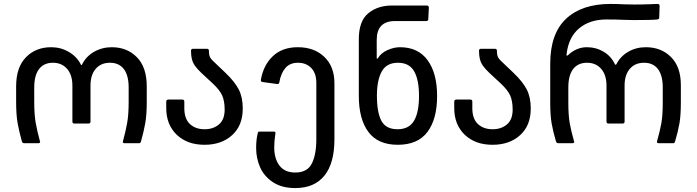

<svg xmlns="http://www.w3.org/2000/svg" viewBox="-20 -728 3543 976"><path d="M397 -400Q417 -441 458 -464.5Q499 -488 548 -488Q626 -488 676 -437Q726 -386 726 -289V-211Q726 -145 718.5 -102.5Q711 -60 697 -10Q695 -4 693 -2Q691 0 686 0H614Q602 0 605 -10Q619 -61 626.5 -103.5Q634 -146 634 -211V-283Q634 -345 609.5 -377Q585 -409 539 -409Q493 -409 466.5 -378Q440 -347 440 -293V-110Q440 -100 430 -100H358Q348 -100 348 -110V-293Q348 -347 321 -378Q294 -409 249 -409Q203 -409 178.5 -377Q154 -345 154 -283V-211Q154 -146 161.5 -103.5Q169 -61 183 -10L184 -7Q184 0 174 0H103Q94 0 91 -10Q77 -60 69.5 -102.5Q62 -145 62 -211V-289Q62 -386 112 -437Q162 -488 240 -488Q289 -488 330 -464Q371 -440 391 -400Q392 -397 394 -397Q396 -397 397 -400Z M825 -179V-211Q825 -222 837 -222H906Q917 -222 917 -211V-178Q917 -124 945.5 -97.5Q974 -71 1020 -71Q1064 -71 1093 -95.5Q1122 -120 1122 -171Q1122 -214 1109.5 -242.5Q1097 -271 1059 -306L1019 -343Q979 -379 965 -403Q951 -427 951 -470Q951 -480 961 -480H1032Q1042 -480 1042 -470Q1042 -447 1048.5 -435.5Q1055 -424 1084 -398L1126 -358Q1174 -312 1194 -272.5Q1214 -233 1214 -176Q1214 -90 1160 -41Q1106 8 1020 8Q932 8 878.5 -43Q825 -94 825 -179Z M1282 24Q1282 -18 1290 -50Q1291 -55 1292.5 -57Q1294 -59 1299 -59H1373Q1382 -59 1380 -50Q1374 -11 1374 21Q1374 78 1400.5 113.5Q1427 149 1481 149Q1542 149 1565 103.5Q1588 58 1588 -20V-307Q1588 -355 1562.5 -382Q1537 -409 1494 -409Q1454 -409 1431 -382.5Q1408 -356 1400 -310Q1399 -300 1388 -301L1315 -311Q1305 -312 1306 -322Q1319 -397 1367 -442.5Q1415 -488 1494 -488Q1577 -488 1628.5 -439Q1680 -390 1680 -305V-20Q1680 102 1629 165Q1578 228 1481 228Q1413 228 1368 198.5Q1323 169 1302.5 123Q1282 77 1282 24Z M1973 -700H2149Q2160 -700 2160 -689L2157 -630Q2157 -621 2146 -621H1988Q1895 -621 1895 -525V-433Q1895 -430 1897 -429.5Q1899 -429 1901 -432Q1917 -459 1950 -473.5Q1983 -488 2013 -488Q2106 -488 2154 -421.5Q2202 -355 2202 -240Q2202 -123 2153 -57.5Q2104 8 2002 8Q1901 8 1852.5 -57.5Q1804 -123 1804 -240V-529Q1804 -621 1852 -660.5Q1900 -700 1973 -700ZM2001 -71Q2059 -71 2084.5 -114Q2110 -157 2110 -240Q2110 -323 2085 -366Q2060 -409 2003 -409Q1945 -409 1920.5 -364.5Q1896 -320 1896 -242Q1896 -156 1919 -113.5Q1942 -71 2001 -71Z M2289 -179V-211Q2289 -222 2301 -222H2370Q2381 -222 2381 -211V-178Q2381 -124 2409.5 -97.5Q2438 -71 2484 -71Q2528 -71 2557 -95.5Q2586 -120 2586 -171Q2586 -214 2573.5 -242.5Q2561 -271 2523 -306L2483 -343Q2443 -379 2429 -403Q2415 -427 2415 -470Q2415 -480 2425 -480H2496Q2506 -480 2506 -470Q2506 -447 2512.5 -435.5Q2519 -424 2548 -398L2590 -358Q2638 -312 2658 -272.5Q2678 -233 2678 -176Q2678 -90 2624 -41Q2570 8 2484 8Q2396 8 2342.5 -43Q2289 -94 2289 -179Z M3113 -401Q3133 -441 3173 -464.5Q3213 -488 3263 -488Q3341 -488 3391 -438Q3441 -388 3441 -296V-207Q3441 -142 3434 -101.5Q3427 -61 3412 -10Q3410 -4 3408 -2Q3406 0 3401 0H3329Q3317 0 3320 -10Q3335 -63 3342 -102.5Q3349 -142 3349 -207V-283Q3349 -345 3324.5 -377Q3300 -409 3254 -409Q3208 -409 3181.5 -378Q3155 -347 3155 -293V-110Q3155 -100 3145 -100H3073Q3063 -100 3063 -110V-293Q3063 -347 3036 -378Q3009 -409 2964 -409Q2918 -409 2893.5 -377Q2869 -345 2869 -283V-207Q2869 -142 2876 -102.5Q2883 -63 2898 -10L2899 -7Q2899 0 2889 0H2818Q2809 0 2806 -10Q2791 -61 2784 -101.5Q2777 -142 2777 -207V-404Q2777 -557 2857.5 -632.5Q2938 -708 3083 -708Q3114 -708 3154 -706L3205 -705Q3245 -705 3281 -706.5Q3317 -708 3323 -708Q3333 -708 3333 -697L3331 -639Q3331 -634 3328.5 -632Q3326 -630 3321 -629Q3298 -626 3203 -626L3158 -627Q3116 -629 3063 -629Q2978 -629 2924 -584Q2870 -539 2860 -452V-449Q2860 -445 2862 -445Q2865 -445 2869 -449Q2888 -467 2912 -477.5Q2936 -488 2963 -488Q3010 -488 3048.5 -465Q3087 -442 3106 -401Q3108 -399 3110 -399Q3112 -399 3113 -401Z"/></svg>

Font: Barlow GEO Medium
Style: Regular
Weight: 500
Designer: Jeremy Tribby
Foundry: Tribby Type
Version: Version 1.408